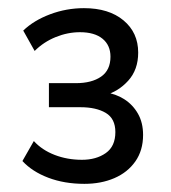

<svg xmlns="http://www.w3.org/2000/svg" viewBox="-20 -729 420 471"><path d="M187 -278Q138 -278 98.5 -293Q59 -308 35 -334L63 -383Q83 -361 114 -349Q145 -337 181 -337Q216 -337 239.5 -353.5Q263 -370 263 -405Q263 -438 239.5 -452Q216 -466 177 -466H100V-525H166Q205 -525 228 -541Q251 -557 251 -590Q251 -618 231.5 -634Q212 -650 176 -650Q146 -650 116.5 -638Q87 -626 65 -604L37 -654Q63 -679 103 -694Q143 -709 186 -709Q247 -709 283 -679Q319 -649 319 -600Q319 -558 294.5 -531Q270 -504 236 -495V-503Q264 -499 285 -485.5Q306 -472 318.5 -450Q331 -428 331 -398Q331 -360 312 -333Q293 -306 260.5 -292Q228 -278 187 -278Z"/></svg>

Font: Nunito Sans 12pt ExtraLight 12pt
Style: Regular
Weight: 400
Version: Version 3.101;gftools[0.9.27]